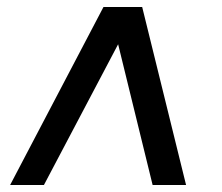

<svg xmlns="http://www.w3.org/2000/svg" viewBox="-20 -531 637 551"><path d="M9 0 277 -511H388L514 0H418L319 -404L106 0Z"/></svg>

Font: Chivo Medium
Style: Italic
Weight: 500
Italic angle: -8.05°
Designer: Hector Gatti
Foundry: Omnibus-Type
Version: Version 2.002